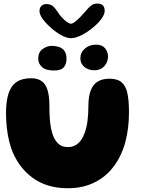

<svg xmlns="http://www.w3.org/2000/svg" viewBox="-20 -1018 782 1059"><path d="M354.2 20.2Q235.2 20.2 156 -40.2Q76.8 -100.6 41.6 -201Q35.8 -218.2 31.2 -236.4Q26.6 -254.5 23.3 -273.3Q20 -292.1 17.8 -312Q15.5 -331.9 14.4 -352.4Q13.2 -372.9 13.2 -394Q13.2 -458.8 26.8 -501.4Q40.2 -544.1 70.8 -565.2Q101.2 -586.4 151.8 -586.4Q185.9 -586.4 208.1 -571.7Q230.4 -557 241.4 -523.7Q252.5 -490.4 252.5 -433.9Q252.5 -417.2 252.9 -400.6Q253.2 -383.9 254.4 -368.1Q255.5 -352.2 257.2 -337.2Q259 -322.2 261.8 -308.6Q264.5 -294.9 268.4 -282.8Q278.8 -248.5 299.2 -227.6Q319.6 -206.6 354.2 -206.6Q377.2 -206.6 394.8 -216.2Q412.4 -225.8 425.1 -242.6Q437.8 -259.5 446 -281.9Q452 -297.6 456.2 -315.4Q460.4 -333.1 462.8 -352.2Q465.1 -371.4 466.3 -391.4Q467.5 -411.4 467.5 -431Q467.5 -486.4 480.6 -519.9Q493.8 -553.5 519.9 -568.7Q546 -583.9 583.9 -583.9Q627.5 -583.9 650.8 -564.1Q674 -544.2 682.7 -503.4Q691.4 -462.5 691.4 -399.2Q691.4 -377.1 690.1 -355.9Q688.9 -334.6 686.4 -314Q684 -293.4 680.2 -273.8Q676.5 -254.1 671.6 -235.4Q666.6 -216.6 660.1 -198.8Q636.1 -131.6 593.2 -82.5Q550.2 -33.4 490.3 -6.6Q430.4 20.2 354.2 20.2ZM278.1 -629.1Q232.2 -629.1 211.5 -648.4Q190.8 -667.8 190.8 -694.1Q190.8 -730 215.2 -747.6Q239.6 -765.1 265.4 -765.1Q286.2 -765.1 305 -759.1Q323.8 -753 335.3 -737.4Q346.9 -721.9 346.9 -693.1Q346.9 -666.1 332.5 -647.6Q318.1 -629.1 278.1 -629.1ZM500.6 -630.4Q466.8 -630.4 445 -649.1Q423.2 -667.8 423.2 -695.6Q423.2 -728.9 448.4 -750.3Q473.5 -771.8 510 -771.8Q543.2 -771.8 559.5 -751.8Q575.8 -731.9 575.8 -706.5Q575.8 -675.1 555.2 -652.8Q534.6 -630.4 500.6 -630.4ZM371 -807.4Q348.4 -807.4 318.8 -823.5Q289.1 -839.6 261.6 -863.9Q234 -888.2 215.9 -913.1Q197.8 -938 197.8 -955.9Q197.8 -974.9 208.3 -985.2Q218.9 -995.6 236 -995.6Q259.1 -995.6 272.9 -983.1Q286.8 -970.5 300.4 -948.6Q309.2 -934.8 322.5 -920.5Q335.8 -906.2 349.2 -896.8Q362.6 -887.2 371.4 -887.2Q380.2 -887.2 394.1 -898.1Q408 -908.9 422.9 -924.2Q437.9 -939.6 449.5 -953.6Q466.6 -974.1 481.1 -986.2Q495.6 -998.4 517.2 -998.4Q557.4 -998.4 557.4 -957.8Q557.4 -938.4 538.2 -912.6Q519 -886.9 489.3 -863Q459.6 -839.1 427.8 -823.2Q396 -807.4 371 -807.4Z"/></svg>

Font: Gluten Thin
Style: Regular
Weight: 100
Designer: Tyler Finck
Foundry: Etcetera Type Company
Version: Version 1.300